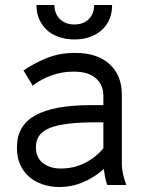

<svg xmlns="http://www.w3.org/2000/svg" viewBox="-20 -741 589 769"><path d="M219 8Q267 8 311.5 -10.5Q356 -29 396 -64Q398 -47 401.5 -29Q405 -11 410 0H486Q479 -17 473.5 -40.5Q468 -64 468 -85V-362Q468 -439 419 -484Q370 -529 282 -529H276Q221 -529 171.5 -510Q122 -491 74 -459L111 -398Q144 -424 186.5 -439Q229 -454 271 -454H277Q333 -454 363.5 -428Q394 -402 394 -356V-320H346Q195 -320 121.5 -279Q48 -238 48 -153V-146Q48 -111 60.5 -82.5Q73 -54 95.5 -34Q118 -14 149.5 -3Q181 8 219 8ZM223 -66Q201 -66 182.5 -72Q164 -78 151 -88.5Q138 -99 131 -114.5Q124 -130 124 -149V-154Q124 -206 179.5 -228.5Q235 -251 361 -251H394V-147Q363 -110 319.5 -88Q276 -66 223 -66ZM126 -721Q126 -689.7 137 -664.4Q148 -639 167.5 -621Q187 -603 215.5 -593Q244 -583 278.3 -583Q312.6 -583 340.3 -593Q368 -603 388 -621Q408 -639 418.5 -664.4Q429 -689.7 429 -721H357Q357 -686 335.6 -664.5Q314.2 -643 278.1 -643Q242 -643 220 -664.5Q198 -686 198 -721Z"/></svg>

Font: Fixel Variable
Style: Regular
Weight: 100
Width: 3
Designer: AlfaBravo + MacPaw
Foundry: Kyrylo Tkachov, Marchela Mozhyna, Serhii Makarenko, Maria Weinstein, Zakhar Kryvoshyya
Version: Version 1.211